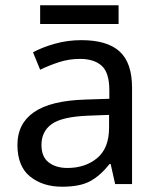

<svg xmlns="http://www.w3.org/2000/svg" viewBox="-20 -697 601 727"><path d="M288 -545Q386 -545 433 -502Q480 -459 480 -365V0H416L399 -76H395Q360 -32 321.5 -11Q283 10 215 10Q142 10 94 -28.5Q46 -67 46 -149Q46 -229 109 -272.5Q172 -316 303 -320L394 -323V-355Q394 -422 365 -448Q336 -474 283 -474Q241 -474 203 -461.5Q165 -449 132 -433L105 -499Q140 -518 188 -531.5Q236 -545 288 -545ZM314 -259Q214 -255 175.5 -227Q137 -199 137 -148Q137 -103 164.5 -82Q192 -61 235 -61Q303 -61 348 -98.5Q393 -136 393 -214V-262ZM429 -677V-606H132V-677Z"/></svg>

Font: Noto Sans Hanunoo
Style: Regular
Weight: 400
Designer: Monotype Design Team
Foundry: Monotype Imaging Inc.
Version: Version 2.003; ttfautohint (v1.8.4.7-5d5b)